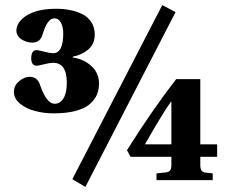

<svg xmlns="http://www.w3.org/2000/svg" viewBox="-20 -715 940 762"><path d="M35.2 -350.1Q35.2 -375.5 55.9 -392.8Q76.7 -410.2 98.1 -410.2Q128.9 -410.2 139.2 -377Q165 -303.2 196.8 -303.2Q218.8 -303.2 231.9 -324.7Q245.1 -346.2 245.1 -386.2Q245.1 -465.8 190.9 -465.8Q178.2 -465.8 155 -460Q131.8 -454.1 126 -454.1Q104 -454.1 104 -483.9Q104 -516.1 126 -516.1Q131.8 -516.1 155.3 -510Q178.7 -503.9 190.9 -503.9Q231 -503.9 231 -582Q231 -607.4 221.9 -624.8Q212.9 -642.1 194.8 -642.1Q168 -642.1 148.9 -578.1Q140.1 -545.9 107.9 -545.9Q86.4 -545.9 66.4 -558.1Q46.4 -570.3 44.9 -592.8Q45.9 -629.4 87.9 -654.8Q129.9 -680.2 203.1 -680.2Q232.4 -680.2 258.3 -675Q284.2 -669.9 306.9 -658.7Q329.6 -647.5 342.8 -626.7Q356 -606 356 -578.1Q356 -540.5 330.6 -518.8Q305.2 -497.1 269 -490.2V-486.8Q313 -480.5 343 -452.6Q373 -424.8 373 -383.8Q373 -358.9 364.3 -338.6Q355.5 -318.4 335.7 -301.3Q315.9 -284.2 279.5 -274.7Q243.2 -265.1 192.9 -265.1Q154.3 -265.1 119.1 -274.4Q84 -283.7 59.6 -303.5Q35.2 -323.2 35.2 -350.1ZM267.1 -3.9 624 -694.8 676.8 -667 318.8 26.9ZM555.2 -142.1H660.2V-311H658.2Q626.5 -267.1 555.2 -142.1ZM483.9 -119.1Q584 -278.3 679.2 -400.9H774.9V-142.1H841.8V-92.8H774.9V-61Q774.9 -44.4 780 -37.8Q785.2 -31.2 796.9 -29.8L824.2 -26.9V0H601.1V-26.9L638.2 -30.8Q649.9 -32.2 655 -38.6Q660.2 -44.9 660.2 -61V-92.8H498Z"/></svg>

Font: Linguistics Pro
Style: Bold
Weight: 700
Designer: Stefan Peev, Context Ltd
Foundry: Stefan Peev, Context Ltd
Version: Version 001.000